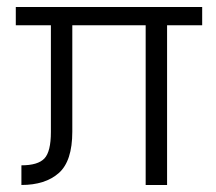

<svg xmlns="http://www.w3.org/2000/svg" viewBox="-20 -527 616 547"><path d="M556 -455H456V0H395V-455H186V-152Q186 -68 147.5 -34Q109 0 41 0V-56Q88 -56 106.5 -75.5Q125 -95 125 -151V-455H25V-507H556Z"/></svg>

Font: Hind Kochi Light
Style: Regular
Weight: 300
Designer: Dhruvi Tolia
Foundry: Indian Type Foundry
Version: Version 0.702;PS 1.0;hotconv 1.0.81;makeotf.lib2.5.63406